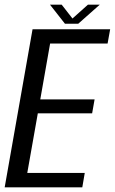

<svg xmlns="http://www.w3.org/2000/svg" viewBox="-41 -800 490 820"><path d="M-21 0 98 -675H429.5L418.5 -614H173L131 -375.5H363L352.5 -316H120.5L75.5 -61.5H321L310.5 0ZM236.5 -698.5 172.5 -780H222.5L268.5 -721L334.5 -780H385L293 -698.5Z"/></svg>

Font: Anybody
Style: Italic
Weight: 400
Italic angle: -10°
Designer: Tyler Finck
Foundry: Etcetera Type Company
Version: Version 1.010; ttfautohint (v1.8.3) -l 8 -r 50 -G 200 -x 14 